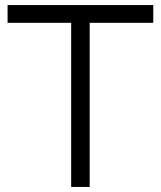

<svg xmlns="http://www.w3.org/2000/svg" viewBox="-20 -740 636 760"><path d="M261.7 0V-649.7H10V-720H586.7V-649.7H335V0Z"/></svg>

Font: Manrope
Style: Regular
Weight: 400
Designer: Mikhail Sharanda
Foundry: Mikhail Sharanda
Version: Version 4.503